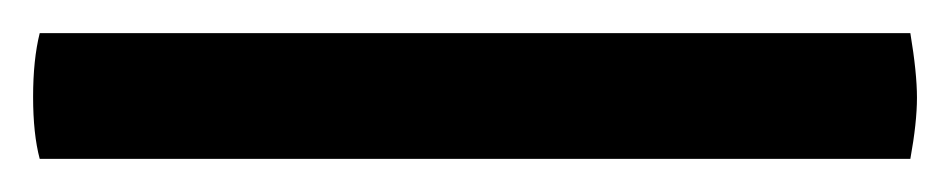

<svg xmlns="http://www.w3.org/2000/svg" viewBox="-24 56 574 116"><path d="M526 152H0Q-4 137 -4 114.5Q-4 92 0 76H526Q530 100 530 115Q530 130 526 152Z"/></svg>

Font: Signika Negative
Style: Regular
Weight: 400
Designer: Anna Giedrys
Foundry: Anna Giedrys
Version: Version 1.001